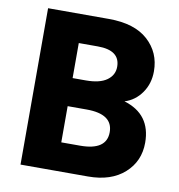

<svg xmlns="http://www.w3.org/2000/svg" viewBox="-77 -745 759 815"><g transform="rotate(10 302.5 -337.0)"><path d="M356 0H65V-674H327Q438 -674 496 -621.5Q554 -569 554 -488Q554 -435 526 -395Q498 -355 453 -341Q570 -306 570 -183Q570 -103 512.5 -51.5Q455 0 356 0ZM301 -551H219V-400H276Q336 -400 366.5 -422Q397 -444 397 -480Q397 -551 301 -551ZM301 -279H219V-123H300Q414 -123 414 -201Q414 -279 301 -279Z"/></g></svg>

Font: Hind Siliguri
Style: Bold
Weight: 700
Designer: Jyotish Sonowal
Foundry: Indian Type Foundry
Version: Version 1.001;PS 1.0;hotconv 1.0.86;makeotf.lib2.5.63406; tt